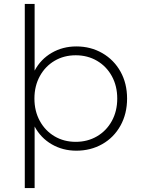

<svg xmlns="http://www.w3.org/2000/svg" viewBox="-20 -762 715 976"><path d="M368 -526Q441 -526 500 -492Q559 -458 592.5 -398Q626 -338 626 -261Q626 -184 592.5 -123.5Q559 -63 500 -29.5Q441 4 368 4Q299 4 243 -28.5Q187 -61 156 -119V194H106V-742H156V-403Q187 -461 243 -493.5Q299 -526 368 -526ZM365 -41Q425 -41 473 -69Q521 -97 548.5 -147Q576 -197 576 -261Q576 -325 548.5 -375Q521 -425 473 -453Q425 -481 365 -481Q305 -481 257.5 -453Q210 -425 182.5 -375Q155 -325 155 -261Q155 -197 182.5 -147Q210 -97 257.5 -69Q305 -41 365 -41Z"/></svg>

Font: Hilab Light
Style: Regular
Weight: 300
Designer: Cristianderson Lima
Foundry: Cristianderson
Version: Version 1.0